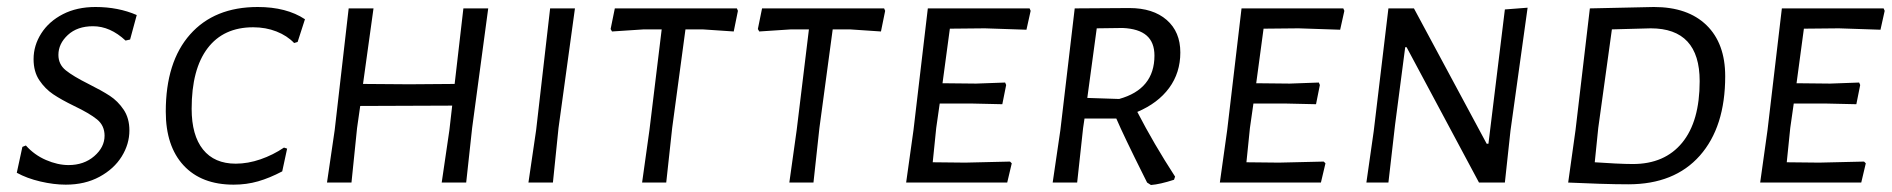

<svg xmlns="http://www.w3.org/2000/svg" viewBox="-20 -522 5411 549"><path d="M371 -479 352 -409 339 -406Q295 -447 246 -447Q201 -447 174 -422Q147 -397 147 -365Q147 -338 168 -321Q189 -304 233 -282Q271 -263 294 -248Q317 -233 333.5 -208.5Q350 -184 350 -149Q350 -110 328 -74.5Q306 -39 264.5 -16.5Q223 6 168 6Q134 6 95.5 -3Q57 -12 28 -28L44 -102L54 -106Q78 -79 111.5 -64.5Q145 -50 176 -50Q220 -50 249.5 -75.5Q279 -101 279 -134Q279 -163 257.5 -180.5Q236 -198 192 -219Q155 -237 132 -252.5Q109 -268 92.5 -292.5Q76 -317 76 -353Q76 -392 98 -426.5Q120 -461 160 -481.5Q200 -502 253 -502Q318 -502 371 -479Z M852 -467 831 -402 821 -399Q801 -420 770.5 -432Q740 -444 704 -444Q619 -444 573.5 -384Q528 -324 528 -211Q528 -135 560.5 -94.5Q593 -54 654 -54Q689 -54 725 -66.5Q761 -79 792 -100L801 -97L787 -32Q751 -13 718 -3.5Q685 6 648 6Q556 6 505 -49Q454 -104 454 -203Q454 -345 523.5 -423.5Q593 -502 717 -502Q799 -502 852 -467Z M1376 -498 1330 -156 1313 0H1243L1265 -150L1273 -220L1010 -219L1001 -156L985 0H915L937 -150L977 -498H1048L1018 -282L1150 -281L1280 -282L1305 -498Z M1577 -156 1561 0H1491L1513 -150L1553 -498H1624Z M2090 -491 2078 -432 1989 -438H1940L1902 -156L1885 0H1816L1837 -150L1872 -438H1821L1730 -432L1726 -439L1738 -498H2087Z M2511 -491 2499 -432 2410 -438H2361L2323 -156L2306 0H2237L2258 -150L2293 -438H2242L2151 -432L2147 -439L2159 -498H2508Z M2696 -440 2675 -284 2771 -283 2854 -286 2857 -279 2846 -224 2757 -226H2667L2657 -156L2647 -58L2740 -57L2868 -60L2873 -55L2860 0H2571L2592 -150L2633 -498H2924L2927 -491L2915 -437L2796 -441Z M3232 -202Q3279 -111 3340 -17L3337 -8Q3297 5 3271 7L3260 0L3251 -18Q3193 -134 3172 -183H3081L3077 -156L3060 0H2990L3012 -150L3053 -498L3209 -499Q3277 -499 3316 -465Q3355 -431 3355 -372Q3355 -314 3323 -270.5Q3291 -227 3232 -202ZM3089 -242 3180 -239Q3281 -267 3281 -363Q3281 -401 3258.5 -420.5Q3236 -440 3190 -442L3116 -441Z M3593 -440 3572 -284 3668 -283 3751 -286 3754 -279 3743 -224 3654 -226H3564L3554 -156L3544 -58L3637 -57L3765 -60L3770 -55L3757 0H3468L3489 -150L3530 -498H3821L3824 -491L3812 -437L3693 -441Z M4299 -148 4283 0H4209L4002 -387H3998L3969 -165L3950 0H3887L3908 -147L3950 -498H4023L4231 -111H4236L4283 -495L4348 -500Z M4913 -304Q4913 -159 4840.5 -77Q4768 5 4636 5Q4602 5 4553.5 3.5Q4505 2 4464 0L4485 -150L4526 -498L4709 -502Q4806 -502 4859.5 -450Q4913 -398 4913 -304ZM4840 -290Q4840 -441 4700 -441L4589 -438L4550 -156L4540 -58Q4568 -56 4598.5 -54.5Q4629 -53 4649 -53Q4740 -53 4790 -114Q4840 -175 4840 -290Z M5138 -440 5117 -284 5213 -283 5296 -286 5299 -279 5288 -224 5199 -226H5109L5099 -156L5089 -58L5182 -57L5310 -60L5315 -55L5302 0H5013L5034 -150L5075 -498H5366L5369 -491L5357 -437L5238 -441Z"/></svg>

Font: Alegreya Sans SC
Style: Italic
Weight: 400
Italic angle: -7°
Designer: Juan Pablo del Peral
Foundry: Huerta Tipografica
Version: Version 2.008; ttfautohint (v1.6)